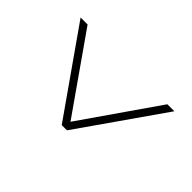

<svg xmlns="http://www.w3.org/2000/svg" viewBox="-136 -707 698 698"><g transform="rotate(-45 212.5 -358.0)"><path d="M375 -117V-153L81 -357L375 -563V-599L50 -371V-344Z"/></g></svg>

Font: Noto Serif Lao ExtraCondensed Thin
Style: Regular
Weight: 100
Width: 2
Designer: Monotype Design Team
Foundry: Monotype Imaging Inc.
Version: Version 2.003